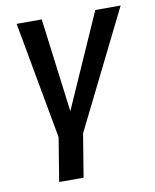

<svg xmlns="http://www.w3.org/2000/svg" viewBox="-78 -558 643 798"><g transform="rotate(-10 243.0 -159.0)"><path d="M107 180 137 -4 47 -498H153L204 -100H203L379 -498H486L240 -2L210 180Z"/></g></svg>

Font: Nunito Sans 7pt Condensed SemiBold
Style: Italic
Weight: 600
Width: 3
Italic angle: -9°
Designer: Vernon Adams
Foundry: Vernon Adams
Version: Version 3.101;gftools[0.9.27]